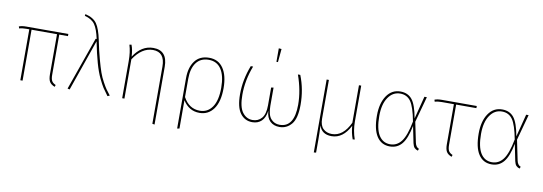

<svg xmlns="http://www.w3.org/2000/svg" viewBox="-65 -1195 5229 1849"><g transform="rotate(10 2549.0 -270.0)"><path d="M519 -498H434V-106Q434 -65 445 -45.5Q456 -26 484 -14L478 5Q441 -9 426.5 -33.5Q412 -58 412 -106V-498H163V0H141V-498H113Q68 -498 43 -489L37 -508Q64 -519 110 -519H519Z M648 -736Q728 -717 762 -668Q796 -619 818 -511Q838 -412 859.5 -333.5Q881 -255 897 -209.5Q913 -164 937.5 -119.5Q962 -75 974.5 -57.5Q987 -40 1015 -4L994 5Q961 -39 943.5 -66Q926 -93 898.5 -150Q871 -207 847 -292Q823 -377 799 -497L624 5L603 0L786 -519H796Q776 -613 745.5 -657Q715 -701 645 -719Z M1349 -529Q1488 -529 1488 -369V196L1466 192V-367Q1466 -509 1349 -509Q1241 -509 1159 -384V0H1137V-363Q1137 -452 1116 -520L1136 -523Q1154 -478 1157 -410Q1234 -529 1349 -529Z M1896 -529Q1986 -529 2034 -458.5Q2082 -388 2082 -264Q2082 -131 2031 -60.5Q1980 10 1894 10Q1790 10 1731 -85V192L1709 196V-298Q1709 -402 1756.5 -465.5Q1804 -529 1896 -529ZM1893 -11Q1970 -11 2014.5 -75.5Q2059 -140 2059 -264Q2059 -382 2017 -445.5Q1975 -509 1895 -509Q1815 -509 1773 -452Q1731 -395 1731 -295V-116Q1788 -11 1893 -11Z M2539 -735 2566 -733 2554 -603H2539ZM2787 -519Q2840 -387 2840 -235Q2840 -101 2793 -45.5Q2746 10 2676 10Q2619 10 2584 -23.5Q2549 -57 2544 -125Q2535 -57 2500 -23.5Q2465 10 2410 10Q2336 10 2292 -49.5Q2248 -109 2248 -236Q2248 -378 2303 -519H2326Q2271 -378 2271 -235Q2271 -115 2310 -63Q2349 -11 2409 -11Q2464 -11 2498 -50.5Q2532 -90 2532 -177V-350L2555 -354V-176Q2555 -88 2588 -49.5Q2621 -11 2674 -11Q2817 -11 2817 -233Q2817 -369 2764 -519Z M3412 3 3392 5Q3369 -58 3365 -123Q3297 10 3185 10Q3089 10 3063 -74Q3067 -3 3067 64V192L3045 194V-519H3067V-142Q3067 -74 3100 -42.5Q3133 -11 3185 -11Q3294 -11 3361 -152V-519H3383V-170Q3383 -78 3412 3Z M3766 -529Q3839 -529 3880 -478.5Q3921 -428 3944 -297L4001 -519H4025L3956 -267L3997 -69Q4006 -27 4036 -16L4029 3Q4008 -3 3995 -16.5Q3982 -30 3975 -61L3942 -224Q3918 -99 3873 -44.5Q3828 10 3755 10Q3672 10 3627 -58.5Q3582 -127 3582 -262Q3582 -382 3631.5 -455.5Q3681 -529 3766 -529ZM3767 -509Q3695 -509 3650 -443Q3605 -377 3605 -262Q3605 -136 3644 -73.5Q3683 -11 3755 -11Q3821 -11 3864 -67.5Q3907 -124 3934 -265Q3908 -404 3871 -456.5Q3834 -509 3767 -509Z M4513 -498H4315V-106Q4315 -65 4326 -45.5Q4337 -26 4365 -14L4359 5Q4322 -9 4307.5 -33.5Q4293 -58 4293 -106V-498H4176Q4132 -498 4107 -489L4101 -508Q4127 -519 4173 -519H4513Z M4761 -529Q4834 -529 4875 -478.5Q4916 -428 4939 -297L4996 -519H5020L4951 -267L4992 -69Q5001 -27 5031 -16L5024 3Q5003 -3 4990 -16.5Q4977 -30 4970 -61L4937 -224Q4913 -99 4868 -44.5Q4823 10 4750 10Q4667 10 4622 -58.5Q4577 -127 4577 -262Q4577 -382 4626.5 -455.5Q4676 -529 4761 -529ZM4762 -509Q4690 -509 4645 -443Q4600 -377 4600 -262Q4600 -136 4639 -73.5Q4678 -11 4750 -11Q4816 -11 4859 -67.5Q4902 -124 4929 -265Q4903 -404 4866 -456.5Q4829 -509 4762 -509Z"/></g></svg>

Font: FiraGO Thin
Style: Regular
Weight: 100
Designer: bBox Type
Foundry: bBox Type GmbH
Version: Version 1.001;PS 001.001;hotconv 1.0.88;makeotf.lib2.5.64775